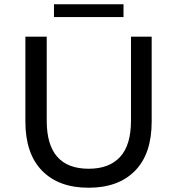

<svg xmlns="http://www.w3.org/2000/svg" viewBox="-20 -872 831 900"><path d="M99 -302V-700H199V-306Q199 -81 396 -81Q492 -81 543 -136.5Q594 -192 594 -306V-700H691V-302Q691 -151 613 -71.5Q535 8 395 8Q255 8 177 -72Q99 -152 99 -302ZM233 -852H559V-792H233Z"/></svg>

Font: APTA Sans Medium
Style: Bold
Weight: 500
Version: Version 7.200